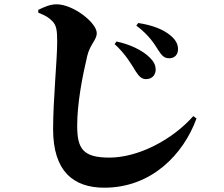

<svg xmlns="http://www.w3.org/2000/svg" viewBox="-20 -818 1040 893"><path d="M659 -450C688 -450 704 -470 704 -494C704 -514 696 -531 677 -550C642 -585 583 -612 522 -625L513 -613C564 -567 593 -516 612 -485C627 -461 641 -450 659 -450ZM767 -547C792 -547 808 -564 808 -589C808 -614 796 -634 773 -653C740 -681 689 -701 623 -711L614 -699C674 -654 699 -612 716 -585C733 -558 745 -547 767 -547ZM223 -720C242 -701 246 -679 246 -624C246 -540 227 -354 227 -217C227 -22 321 55 465 55C685 55 833 -100 894 -267L879 -278C780 -166 621 -85 489 -85C366 -85 339 -126 339 -233C339 -338 363 -462 386 -559C399 -612 430 -632 430 -664C430 -712 321 -798 243 -798C213 -798 184 -785 158 -772V-759C195 -744 206 -737 223 -720Z"/></svg>

Font: Noto Serif TC Black
Style: Regular
Weight: 900
Version: Version 1.001;PS 1.001;hotconv 16.6.54;makeotf.lib2.5.65590